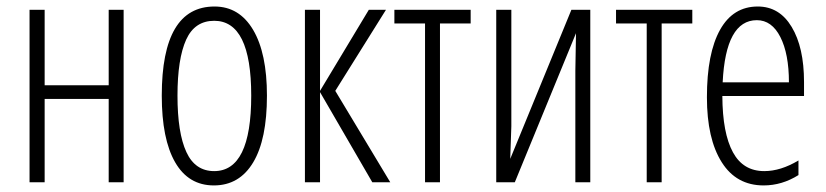

<svg xmlns="http://www.w3.org/2000/svg" viewBox="-20 -560 2538 590"><path d="M117.2 -529.8V-297.9H314V-529.8H359.9V0H314V-255.9H117.2V0H70.8V-529.8Z M525.4 -266.1Q525.4 -151.9 552.7 -92.8Q579.6 -34.2 638.2 -34.2Q752 -34.2 752 -266.1Q752 -496.1 638.2 -496.1Q578.6 -496.1 552.2 -438.5Q525.4 -379.4 525.4 -266.1ZM800.3 -266.1Q800.3 -131.8 758.3 -61.5Q715.8 9.8 637.2 9.8Q559.1 9.8 518.1 -61.5Q477.1 -132.8 477.1 -266.1Q477.1 -540 639.2 -540Q715.3 -540 757.8 -468.3Q800.3 -396.5 800.3 -266.1Z M1113.3 -529.8H1166L1010.3 -280.8L1179.2 0H1124L963.4 -276.9V0H917V-529.8H963.4V-280.8Z M1426.3 -529.8V-487.8H1332V0H1286.1V-487.8H1191.9V-529.8Z M1551.3 -529.8V-171.9L1547.9 -71.8L1735.8 -529.8H1793.9V0H1748V-342.8L1750 -458L1562 0H1504.9V-529.8Z M2107.4 -529.8V-487.8H2013.2V0H1967.3V-487.8H1873V-529.8Z M2305.7 -498Q2210 -498 2200.7 -307.1H2404.3Q2404.3 -394.5 2377.9 -446.3Q2351.6 -498 2305.7 -498ZM2326.7 9.8Q2242.7 9.8 2197.8 -61.5Q2152.3 -133.3 2152.3 -261.2Q2152.3 -396.5 2192.9 -468.8Q2232.9 -540 2308.6 -540Q2375 -540 2412.6 -477.5Q2450.7 -414.6 2450.7 -308.1V-265.1H2199.7Q2200.2 -150.4 2232.4 -91.8Q2263.7 -34.2 2328.6 -34.2Q2378.9 -34.2 2433.6 -66.9V-22Q2382.8 9.8 2326.7 9.8Z"/></svg>

Font: Germano
Style: Regular
Weight: 300
Width: 3
Foundry: Ascender Corporation
Version: Version 1.10; ttfautohint (v1.5)